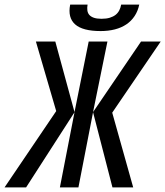

<svg xmlns="http://www.w3.org/2000/svg" viewBox="-76 -820 723 840"><path d="M331.1 -329.6 541 -638.2H627L415 -327.1L506.8 0H416L331.1 -329.1L267.1 0H186L250 -329.1L38.1 0H-56.2L169.9 -334L81.1 -638.2H166L250 -329.6L312 -638.2H394ZM533.2 -799.8Q527.3 -771.5 512.9 -749.8Q498.5 -728 476.8 -713.4Q455.1 -698.7 426.5 -691.4Q397.9 -684.1 364.3 -684.1Q285.6 -684.1 252.7 -713.4Q219.7 -742.7 231 -799.8H307.1Q304.7 -786.1 306.2 -774.7Q307.6 -763.2 314.5 -755.1Q321.3 -747.1 334.5 -742.4Q347.7 -737.8 368.2 -737.8Q389.2 -737.8 404.3 -742.4Q419.4 -747.1 429.7 -755.1Q439.9 -763.2 445.8 -774.7Q451.7 -786.1 454.1 -799.8ZM-3.9 -638.2Z"/></svg>

Font: Code New Roman
Style: Italic
Weight: 400
Italic angle: -11°
Monospace: yes
Designer: Sam Radian
Foundry: Code New Roman
Version: Version 1.508 October 19, 2014